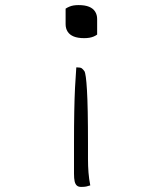

<svg xmlns="http://www.w3.org/2000/svg" viewBox="-20 -565 640 755"><path d="M280 -300H284Q297 -300 302 -296Q307 -292 312 -285Q315 -280 317.5 -262Q320 -244 322 -210Q324 -176 325 -124Q326 -72 326 0V60Q326 88 328 113.5Q330 139 335 164Q326 167 319 168.5Q312 170 299 170Q288 170 282 164.5Q276 159 273.5 148Q271 137 271 118V1Q271 -73 272 -126Q273 -179 275 -220Q277 -261 280 -300ZM238 -531Q244 -535 252 -538.5Q260 -542 269 -543.5Q278 -545 289 -545Q314 -545 330 -538.5Q346 -532 354 -519.5Q362 -507 362 -490V-429Q355 -424 347.5 -421Q340 -418 331 -416.5Q322 -415 311 -415Q286 -415 270 -421.5Q254 -428 246 -440.5Q238 -453 238 -470Z"/></svg>

Font: Recursive Monospace Casual Light
Style: Regular
Weight: 300
Version: Version 1.047